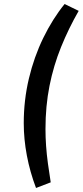

<svg xmlns="http://www.w3.org/2000/svg" viewBox="-20 -740 411 954"><path d="M159 194Q129 115 113.5 33Q98 -49 98 -128Q98 -242 123.5 -349.5Q149 -457 195 -551.5Q241 -646 301 -720L371 -686Q321 -599 283.5 -506.5Q246 -414 226 -313.5Q206 -213 206 -99Q206 -57 209 -15Q212 27 218 71.5Q224 116 232 166Z"/></svg>

Font: Nunito Sans 12pt ExtraLight 12pt SemiBold
Style: Italic
Weight: 600
Italic angle: -9°
Version: Version 3.101;gftools[0.9.27]